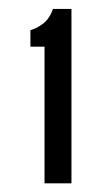

<svg xmlns="http://www.w3.org/2000/svg" viewBox="-20 -722 234 442"><path d="M82.5 -300V-614.5H50V-652.5Q62 -656 73.5 -663.5Q85 -671 91.5 -680.5Q97 -688 102 -701.5H144.5V-300Z"/></svg>

Font: League Gothic Condensed
Style: Regular
Weight: 400
Width: 3
Designer: The League of Moveable Type
Version: Version 2.001